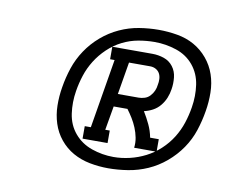

<svg xmlns="http://www.w3.org/2000/svg" viewBox="-57 -970 715 590"><g transform="rotate(10 300.0 -675.0)"><path d="M221 -528V-567H240L276 -783H262V-822H387Q406 -822 423.5 -816Q441 -810 452 -795.5Q463 -781 465 -762Q467 -743 464 -725Q462 -711 456.5 -697.5Q451 -684 441.5 -672.5Q432 -661 419 -654Q406 -647 392 -644Q403 -626 412 -607Q421 -588 425 -567H452V-528H382Q384 -544 381 -559.5Q378 -575 372 -589.5Q366 -604 358 -617Q350 -630 341 -642H298L285 -567H299V-528ZM369 -682Q378 -682 387.5 -685Q397 -688 404 -695.5Q411 -703 415 -712Q419 -721 420 -731Q422 -740 421.5 -749.5Q421 -759 417 -766.5Q413 -774 405 -778.5Q397 -783 387 -783H321L304 -682ZM314 -452Q285 -452 256.5 -457.5Q228 -463 204 -476.5Q180 -490 162.5 -511.5Q145 -533 136.5 -559.5Q128 -586 127.5 -615Q127 -644 132 -673Q137 -704 147 -734Q157 -764 175 -791Q193 -818 218 -839.5Q243 -861 272.5 -874.5Q302 -888 333 -893Q364 -898 394 -898Q423 -898 452 -893Q481 -888 505 -874.5Q529 -861 547 -839.5Q565 -818 574 -791.5Q583 -765 583.5 -735.5Q584 -706 579 -677Q574 -646 564 -615.5Q554 -585 535.5 -558Q517 -531 491.5 -509.5Q466 -488 436.5 -475Q407 -462 375.5 -457Q344 -452 314 -452ZM324 -489Q349 -489 374.5 -495Q400 -501 423.5 -513Q447 -525 467 -543.5Q487 -562 501 -584.5Q515 -607 523 -631.5Q531 -656 535 -681Q541 -717 536 -751.5Q531 -786 510 -811.5Q489 -837 456 -848Q423 -859 388 -859Q363 -859 337.5 -854.5Q312 -850 288 -838Q264 -826 244 -807Q224 -788 210 -765.5Q196 -743 188 -718.5Q180 -694 176 -669Q170 -633 175 -598Q180 -563 201.5 -537.5Q223 -512 256 -500.5Q289 -489 324 -489Z"/></g></svg>

Font: Iosevka Curly Slab ExObl
Style: Regular
Weight: 400
Width: 7
Italic angle: -9°
Monospace: yes
Designer: Belleve Invis
Foundry: Belleve Invis
Version: Version 11.1.0; ttfautohint (v1.8.3)